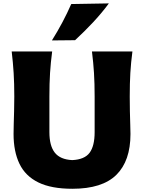

<svg xmlns="http://www.w3.org/2000/svg" viewBox="-20 -1119 865 1154"><path d="M415 15.6Q288.1 15.6 210.2 -22.7Q132.3 -61 96.9 -134.8Q61.5 -208.5 61.5 -314Q61.5 -335.4 62.5 -371.6Q63.5 -407.7 64.7 -451.4Q65.9 -495.1 65.9 -538.6Q65.9 -617.7 62 -680.4Q58.1 -743.2 50.3 -809.6H293.5Q284.7 -743.2 280.8 -680.4Q276.9 -617.7 276.9 -538.6V-324.7Q276.9 -242.2 309.6 -201.2Q342.3 -160.2 414.1 -156.7Q488.3 -160.2 518.6 -200.9Q548.8 -241.7 548.8 -324.7V-538.6Q548.8 -617.7 544.9 -680.4Q541 -743.2 532.7 -809.6H775.9Q767.1 -743.2 763.4 -680.4Q759.8 -617.7 759.8 -538.6Q759.8 -495.1 760.7 -450.7Q761.7 -406.2 762.9 -369.9Q764.2 -333.5 764.2 -313.5Q764.2 -151.9 679.4 -68.1Q594.7 15.6 415 15.6ZM292 -876Q359.9 -984.4 408.2 -1094.7L634.3 -1098.6Q592.3 -1041.5 540.3 -985.8Q488.3 -930.2 431.2 -877.4Z"/></svg>

Font: Pinar DS1 ExtraBold
Style: Regular
Weight: 800
Designer: Amin Abedi
Version: Version 3.000